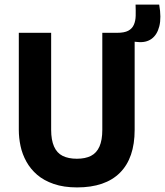

<svg xmlns="http://www.w3.org/2000/svg" viewBox="-20 -803 719 837"><path d="M316 14Q258 14 214.5 -1Q171 -16 142 -41Q113 -66 95 -98.5Q77 -131 69.5 -166.5Q62 -202 62 -237V-660H203V-237Q203 -193 215.5 -164.5Q228 -136 253 -123.5Q278 -111 315 -111Q352 -111 376.5 -123.5Q401 -136 413.5 -164Q426 -192 426 -237V-660H567V-237Q567 -114 503 -50Q439 14 316 14ZM579 -620 489 -628 491 -660Q522 -660 539 -669Q556 -678 563.5 -695Q571 -712 571.5 -734.5Q572 -757 571 -783H674Q684 -726 674.5 -688.5Q665 -651 640.5 -633.5Q616 -616 579 -620Z"/></svg>

Font: Bricolage Grotesque SemiCondensed
Style: Bold
Weight: 700
Width: 4
Designer: Mathieu Triay
Foundry: Atelier Triay
Version: Version 1.001;gftools[0.9.33.dev8+g029e19f]